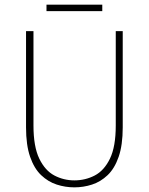

<svg xmlns="http://www.w3.org/2000/svg" viewBox="-20 -794 640 826"><path d="M300 12Q261 12 224 0Q187 -12 157 -40.5Q127 -69 109.5 -119.5Q92 -170 92 -246V-660H124V-254Q124 -163 149 -111.5Q174 -60 214 -39Q254 -18 300 -18Q347 -18 387.5 -39Q428 -60 453 -111.5Q478 -163 478 -254V-660H508V-246Q508 -170 490.5 -119.5Q473 -69 443 -40.5Q413 -12 376 0Q339 12 300 12ZM180 -746V-774H420V-746Z"/></svg>

Font: Source Code Pro ExtraLight
Style: Regular
Weight: 200
Monospace: yes
Designer: Paul D. Hunt, Teo Tuominen
Foundry: Adobe
Version: Version 1.026;hotconv 1.1.0;makeotfexe 2.6.0